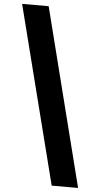

<svg xmlns="http://www.w3.org/2000/svg" viewBox="-66 -905 587 1123"><g transform="rotate(5 227.0 -344.0)"><path d="M282 178 17 -866H173L437 178Z"/></g></svg>

Font: Noto Sans Malayalam UI SemiCondensed Black
Style: Regular
Weight: 900
Width: 4
Designer: Jelle Bosma - Monotype Design Team
Foundry: Monotype Imaging Inc.
Version: Version 2.104; ttfautohint (v1.8.4.7-5d5b)